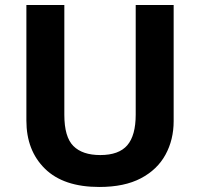

<svg xmlns="http://www.w3.org/2000/svg" viewBox="-20 -734 796 764"><path d="M671 -714V-252Q671 -178 638.5 -118.5Q606 -59 540.5 -24.5Q475 10 375 10Q233 10 159 -62.5Q85 -135 85 -254V-714H236V-277Q236 -189 272 -153Q308 -117 379 -117Q453 -117 486.5 -156Q520 -195 520 -278V-714Z"/></svg>

Font: Noto IKEA Simplified Chinese
Style: Bold
Weight: 700
Designer: Monotype Design Team
Foundry: Monotype Imaging Inc.
Version: Version 1.100